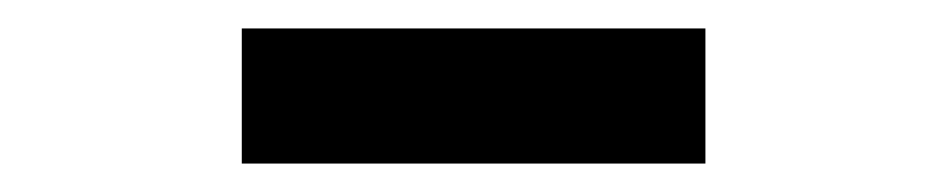

<svg xmlns="http://www.w3.org/2000/svg" viewBox="-20 -789 666 135"><path d="M150 -674H476V-769H150Z"/></svg>

Font: Noto Sans Mono CJK JP Bold
Style: Regular
Weight: 700
Designer: Ryoko NISHIZUKA (kana & ideographs); Paul D. Hunt (Latin, Greek & Cyrillic); Wenlong ZHANG (bopomofo); Sandoll Communica
Foundry: Adobe Systems Incorporated
Version: Version 1.004;PS 1.004;hotconv 1.0.82;makeotf.lib2.5.63406